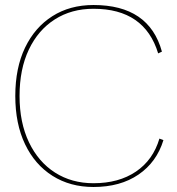

<svg xmlns="http://www.w3.org/2000/svg" viewBox="-20 -735 708 766"><path d="M632 -176Q605 -88 532.5 -38.5Q460 11 353 11Q260 11 189.5 -33.5Q119 -78 80 -159.5Q41 -241 41 -352Q41 -464 80 -545Q119 -626 189 -670.5Q259 -715 353 -715Q575 -715 626 -529L611 -522Q557 -700 353 -700Q265 -700 198.5 -657.5Q132 -615 95 -537Q58 -459 58 -352Q58 -246 95.5 -167.5Q133 -89 199.5 -46.5Q266 -4 353 -4Q454 -4 522.5 -50.5Q591 -97 616 -182Z"/></svg>

Font: Prodigy Sans Thin
Style: Regular
Weight: 100
Designer: Wei Huang
Foundry: Wei Huang
Version: Version 1.003; ttfautohint (v1.8.3)